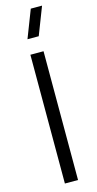

<svg xmlns="http://www.w3.org/2000/svg" viewBox="-145 -998 523 1037"><g transform="rotate(-15 117.0 -480.0)"><path d="M80 0H153.5V-720H80ZM86.5 -805H149.5L209.5 -960H146.5Z"/></g></svg>

Font: Eudonet
Style: Regular
Weight: 400
Designer: Mikhail Sharanda
Foundry: Mikhail Sharanda
Version: Version 4.503;Glyphs 3.1.2 (3151)